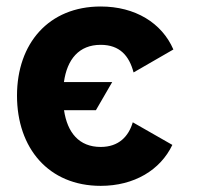

<svg xmlns="http://www.w3.org/2000/svg" viewBox="-20 -573 620 603"><path d="M296.2 10.7C401.6 10.7 483.7 -39.1 521.3 -117.9L397 -188.9C383.9 -144.5 353 -111.5 296.2 -111.5C228.3 -111.5 191.4 -156.6 181.1 -226.9H281.2L332.4 -315.3H180.8C190.7 -386.7 228 -432.2 296.2 -432.2C356.2 -432.2 385.7 -397.7 399.5 -345.5L524.5 -417.6C488.3 -501.1 404.5 -552.6 296.2 -552.6C133.2 -552.6 33.4 -436.8 33.4 -272.7C33.4 -107.6 132.8 10.7 296.2 10.7Z"/></svg>

Font: Inter-Hewn
Style: Bold
Weight: 700
Designer: Rasmus Andersson
Foundry: rsms
Version: Version 3.012;git-f93a4a705